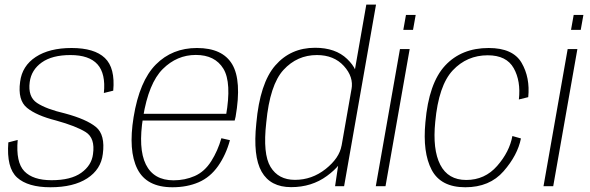

<svg xmlns="http://www.w3.org/2000/svg" viewBox="-20 -805 2549 830"><path d="M198 4.5Q297.5 4.5 357 -34Q416.5 -72.5 424.5 -139.5Q435.5 -222.5 394.8 -256Q354 -289.5 261.5 -314.5Q180 -333.5 140 -360Q100 -386.5 108.5 -450.5Q115.5 -503 160.5 -535Q205.5 -567 284.5 -567Q365.5 -567 401.5 -526.8Q437.5 -486.5 429 -403L469.5 -413Q478.5 -511.5 433.2 -554.5Q388 -597.5 289.5 -597.5Q193.5 -597.5 134.5 -558.8Q75.5 -520 67 -451.5Q56 -372 96.8 -338.8Q137.5 -305.5 222.5 -284Q309 -260 350.5 -234Q392 -208 382 -138.5Q376 -90 331.2 -58Q286.5 -26 203 -26Q122.5 -26 85.2 -64.8Q48 -103.5 56.5 -200L16 -189.5Q7.5 -79.5 54 -37.5Q100.5 4.5 198 4.5Z M725.5 4.5 730.5 -25.5Q644.5 -25.5 610.5 -94.2Q576.5 -163 598.5 -298.5Q622.5 -446 683.8 -506.8Q745 -567.5 826.5 -567.5Q909.5 -567.5 945.8 -507.8Q982 -448 957 -305.5L963 -313H594L589 -284H994.5Q996.5 -292 998.5 -300.5Q1025.5 -456.5 983.8 -527Q942 -597.5 831.5 -597.5Q724.5 -597.5 653.8 -526.2Q583 -455 557.5 -298.5Q534 -154 573.8 -74.8Q613.5 4.5 725.5 4.5ZM730.5 -25.5 725.5 4.5Q788.5 4.5 838.5 -17Q888.5 -38.5 922.8 -87.2Q957 -136 974 -199L937 -207.5Q921.5 -153 893 -108Q864.5 -63 822 -44.2Q779.5 -25.5 730.5 -25.5Z M1428.5 0H1467.5L1605.5 -785H1563.5L1443 -97.5ZM1238.5 4Q1327.5 4 1393.5 -44.5Q1459.5 -93 1468 -139L1456.5 -175.5Q1447 -121.5 1387.8 -74.5Q1328.5 -27.5 1255 -27.5Q1183.5 -27.5 1149.5 -83.5Q1115.5 -139.5 1131 -275Q1146.5 -438.5 1205.5 -502.8Q1264.5 -567 1350 -567Q1423.5 -567 1466.5 -519.8Q1509.5 -472.5 1499.5 -419L1522.5 -455Q1531 -501.5 1480.8 -550Q1430.5 -598.5 1342 -598.5Q1236.5 -598.5 1170 -522Q1103.5 -445.5 1088 -272Q1073 -129.5 1111 -62.8Q1149 4 1238.5 4Z M1604.5 0H1646.5L1751 -593H1709ZM1735 -740.5 1723.5 -676H1765.5L1777 -740.5Z M1991.5 4.5Q2096.5 4.5 2157 -64.8Q2217.5 -134 2232 -206.5L2195 -217Q2182.5 -148.5 2129.2 -87.8Q2076 -27 1995.5 -27Q1917 -27 1883.2 -92.8Q1849.5 -158.5 1861.5 -278Q1876 -435.5 1937.2 -500.8Q1998.5 -566 2088.5 -566Q2169.5 -566 2200.8 -510.2Q2232 -454.5 2223 -375L2263.5 -385Q2272 -469.5 2234.8 -533.5Q2197.5 -597.5 2092.5 -597.5Q1975 -597.5 1904.2 -521.5Q1833.5 -445.5 1819 -276.5Q1806.5 -146 1846 -70.8Q1885.5 4.5 1991.5 4.5Z M2329.5 0H2371.5L2476 -593H2434ZM2460 -740.5 2448.5 -676H2490.5L2502 -740.5Z"/></svg>

Font: Anybody UltraCondensed Thin ExtraLight
Style: Italic
Weight: 250
Italic angle: -10°
Version: Version 1.111